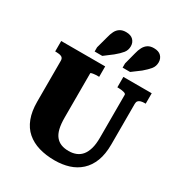

<svg xmlns="http://www.w3.org/2000/svg" viewBox="-226 -1137 1224 1308"><g transform="rotate(30 386.0 -483.5)"><path d="M311 -271Q311 -219 319.5 -184Q328 -149 345.5 -127.5Q363 -106 388.5 -96Q414 -86 448 -86Q480 -86 506 -96.5Q532 -107 550 -129Q568 -151 578 -186Q588 -221 588 -271V-609Q588 -614 583 -617.5Q578 -621 569.5 -623Q561 -625 550.5 -626.5Q540 -628 530 -628H519V-710H742V-628H732Q717 -628 704.5 -624.5Q692 -621 685 -613Q678 -605 678 -590V-271Q678 -194 657 -139.5Q636 -85 597.5 -50Q559 -15 508 1Q457 17 397 17Q328 17 272.5 0.5Q217 -16 177 -50.5Q137 -85 116 -140Q95 -195 95 -271V-592Q95 -614 79.5 -621Q64 -628 40 -628H30V-710H376V-628H365Q356 -628 346.5 -627.5Q337 -627 329 -625.5Q321 -624 316 -622.5Q311 -621 311 -618ZM288 -887Q295 -917 306 -938.5Q317 -960 336 -972Q355 -984 383 -984Q421 -984 440 -964.5Q459 -945 459 -916Q459 -885 441 -862.5Q423 -840 389 -812L323 -762H263V-795ZM507 -887Q514 -917 525.5 -938.5Q537 -960 555.5 -972Q574 -984 602 -984Q640 -984 659 -964.5Q678 -945 678 -916Q678 -885 660 -862.5Q642 -840 609 -812L542 -762H483V-795Z"/></g></svg>

Font: Roboto Serif 20pt ExtraBold
Style: Regular
Weight: 800
Version: Version 1.008